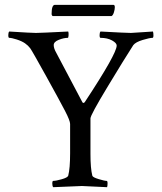

<svg xmlns="http://www.w3.org/2000/svg" viewBox="-20 -778 674 801"><path d="M195.3 -719.7Q195.3 -757.8 209 -757.8H453.1Q459 -757.8 459 -748Q459 -738.3 455.1 -726.1Q451.2 -713.9 445.3 -710.9Q322.8 -710.9 200.2 -710.9Q199.2 -710.9 197.3 -713.4Q195.3 -715.8 195.3 -719.7ZM526.4 -640.6 618.2 -646.5Q620.1 -640.6 620.1 -630.4Q620.1 -620.1 616.2 -620.1Q604.5 -620.1 575.2 -611.3Q545.9 -602.5 536.1 -589.8Q499 -532.2 428.2 -415Q357.4 -297.9 357.4 -284.2V-135.7Q357.4 -75.2 365.2 -44.9Q367.2 -38.1 391.6 -30.8Q416 -23.4 424.8 -23.4Q428.7 -23.4 428.7 -13.2Q428.7 -2.9 426.8 2.9Q329.1 -2 321.8 -2Q314.5 -2 202.1 2.9Q198.2 -1 198.2 -12.2Q198.2 -23.4 202.1 -23.4Q213.9 -23.4 237.8 -30.3Q261.7 -37.1 264.6 -44.9Q272.5 -75.2 272.5 -138.7V-260.7Q272.5 -274.4 251.5 -314.9Q230.5 -355.5 172.4 -460.4Q114.3 -565.4 106 -576.7Q97.7 -587.9 84.5 -597.2Q71.3 -606.4 49.8 -613.3Q28.3 -620.1 18.6 -620.1Q14.6 -620.1 14.6 -631.3Q14.6 -642.6 18.6 -646.5Q112.3 -640.6 129.9 -640.6Q147.5 -640.6 264.6 -646.5Q266.6 -642.6 266.1 -631.3Q265.6 -620.1 262.7 -620.1Q246.1 -620.1 225.1 -611.8Q204.1 -603.5 204.1 -589.8Q204.1 -576.2 214.8 -557.6L324.2 -350.6Q329.1 -345.7 334 -352.5Q466.8 -553.7 466.8 -587.9Q466.8 -598.6 447.3 -609.4Q427.7 -620.1 399.4 -620.1Q395.5 -620.1 395.5 -631.3Q395.5 -642.6 399.4 -646.5Q507.8 -640.6 526.4 -640.6Z"/></svg>

Font: CrimsonText-Roman
Style: Roman
Weight: 400
Version: Version 0.13